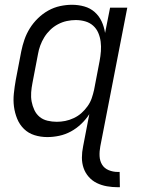

<svg xmlns="http://www.w3.org/2000/svg" viewBox="-20 -562 590 804"><path d="M474 222Q450 222 427.5 218Q405 214 385.5 204.5Q366 195 351.5 178.5Q337 162 330 141.5Q323 121 323 98Q323 75 328 51L354 -84Q340 -62 320 -43Q300 -24 277 -11.5Q254 1 228.5 6.5Q203 12 178 12Q150 12 124.5 4Q99 -4 80.5 -22Q62 -40 52 -64.5Q42 -89 38.5 -115.5Q35 -142 38 -170.5Q41 -199 46 -227L69 -347Q74 -372 82.5 -396.5Q91 -421 105 -443.5Q119 -466 139 -485.5Q159 -505 182.5 -518Q206 -531 231.5 -536.5Q257 -542 281 -542Q308 -542 333 -535Q358 -528 376.5 -511.5Q395 -495 405.5 -472.5Q416 -450 420 -424L441 -530H513L400 51Q396 72 397 92Q398 112 407.5 127.5Q417 143 435 150.5Q453 158 473 158H481L482 222ZM218 -52Q235 -52 253 -55.5Q271 -59 289 -67.5Q307 -76 321 -88.5Q335 -101 346.5 -117Q358 -133 364 -150.5Q370 -168 374 -186L397 -306Q401 -327 402.5 -347.5Q404 -368 401.5 -387.5Q399 -407 391.5 -424.5Q384 -442 370 -454.5Q356 -467 337 -472.5Q318 -478 297 -478Q279 -478 260 -474Q241 -470 223 -460.5Q205 -451 190.5 -437Q176 -423 165.5 -406Q155 -389 148.5 -371Q142 -353 139 -335L116 -215Q112 -195 110.5 -175Q109 -155 112.5 -136.5Q116 -118 124 -101Q132 -84 146 -72.5Q160 -61 179 -56.5Q198 -52 218 -52Z"/></svg>

Font: Lode
Style: Italic
Weight: 400
Italic angle: -11°
Monospace: yes
Designer: Belleve Invis
Foundry: Belleve Invis
Version: Version 29.2.0; ttfautohint (v1.8.3)